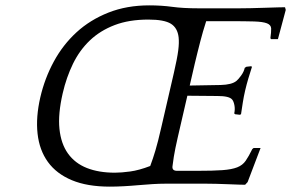

<svg xmlns="http://www.w3.org/2000/svg" viewBox="-20 -685 1086 716"><path d="M646.1 -546C647.6 -532.7 647.2 -516.2 644.6 -496.5C642.1 -476.8 636.7 -449.3 628.6 -414L581.7 -211C577.1 -191 573 -174.2 569.6 -160.5C566.1 -146.8 562.8 -134.7 559.6 -124C556.5 -113.3 553.4 -103.5 550.3 -94.5C547.2 -85.5 543.9 -76 540.2 -66C512.4 -55.3 487.5 -48.5 465.5 -45.5C443.5 -42.5 424.5 -41 408.5 -41C368.5 -41 333.6 -46.8 304 -58.5C274.4 -70.2 250.9 -88.2 233.5 -112.5C216.1 -136.8 205.5 -167.5 201.7 -204.5C197.9 -241.5 202 -285.7 213.8 -337C223 -377 235.9 -413.8 252.3 -447.5C268.8 -481.2 289.8 -510.2 315.4 -534.5C341 -558.8 371.7 -577.8 407.6 -591.5C443.4 -605.2 485.3 -612 533.3 -612C572.6 -612 600.6 -606.8 617.2 -596.5C633.8 -586.2 643.4 -569.3 646.1 -546ZM874 -654H719C681.7 -654 649.4 -655.8 622.3 -659.5C595.1 -663.2 566.5 -665 536.5 -665C480.5 -665 429.8 -656 384.3 -638C338.8 -620 299.1 -595.5 265.3 -564.5C231.5 -533.5 203.3 -497.2 180.7 -455.5C158 -413.8 141.3 -369.3 130.3 -322C119 -272.7 115.5 -227.5 120.1 -186.5C124.6 -145.5 137.5 -110.3 158.7 -81C179.9 -51.7 209.7 -29 248 -13C286.3 3 333.5 11 389.5 11C405.5 11 422.7 10.5 441.3 9.5C459.9 8.5 478.3 7.2 496.7 5.5C515.1 3.8 532.8 2.5 549.7 1.5C566.6 0.5 582 0 596 0H750C758.7 0 770.6 0.2 785.9 0.5C801.1 0.8 816.2 1.3 831 2C845.9 2.7 859.3 3.2 871.2 3.5C883.1 3.8 890.7 4 894.1 4L903.4 -6L951.7 -133H925.7L920.8 -129C912 -111 903.8 -96.5 896.2 -85.5C888.7 -74.5 878.1 -66.3 864.6 -61C851 -55.7 832.7 -52.2 809.7 -50.5C786.6 -48.8 755.1 -48 715.1 -48H640.1C626.8 -48 621.2 -54.3 623.5 -67C625.1 -79.7 626.6 -90.8 628.2 -100.5C629.8 -110.2 631.7 -120.8 634.1 -132.5C636.5 -144.2 639.4 -157.5 642.8 -172.5L656.3 -231L678.7 -328C724.6 -327.3 762 -327 791 -327C820 -327 838.2 -322.7 845.5 -314C849.2 -310 852.1 -303 854.1 -293C856.1 -283 855.9 -272.7 853.5 -262L856.8 -259L874.3 -257L878.8 -259C881.2 -275 883.4 -289.8 885.6 -303.5C887.7 -317.2 890.6 -331.7 894.1 -347C897.7 -362.3 901.6 -377.3 906 -392C910.4 -406.7 914.9 -421.3 919.7 -436L916.1 -438L898.7 -436L892.7 -432C890.5 -422 885.9 -412.3 879 -403C872.2 -393.7 866.4 -387 861.4 -383C849.9 -373.7 830.3 -368.7 802.5 -368C774.6 -367.3 736.3 -366.7 687.5 -366L698.8 -415L706.3 -447.5C709.3 -460.5 712.7 -474.3 716.4 -489C720.1 -503.7 723.7 -517.8 727.2 -531.5C730.7 -545.2 733.9 -557 736.9 -567L748.9 -606H833.9C873.9 -606 905 -605.7 927.2 -605C949.4 -604.3 965.5 -602 975.6 -598C985.6 -594 990.8 -587.7 991.2 -579C991.5 -570.3 990.6 -558.3 988.4 -543L990.4 -539H1016.4L1045.6 -648L1042.9 -658C1039.6 -658 1030.7 -657.8 1016.3 -657.5C1001.9 -657.2 985.6 -656.7 967.5 -656C949.3 -655.3 931.4 -654.8 913.6 -654.5C895.9 -654.2 882.7 -654 874 -654Z"/></svg>

Font: Quattrocento
Style: Italic
Weight: 400
Italic angle: -13°
Designer: Pablo Impallari
Foundry: Pablo Impallari, Igino Marini, Branda Gallo
Version: Version 2.000